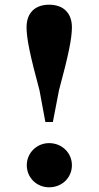

<svg xmlns="http://www.w3.org/2000/svg" viewBox="-20 -781 420 817"><path d="M189 16C244 16 286 -25 286 -78C286 -130 244 -172 189 -172C136 -172 94 -130 94 -78C94 -25 136 16 189 16ZM189 -761C130 -761 93 -727 93 -665C93 -617 108 -545 148 -397L173 -262H205L231 -397C271 -545 286 -617 286 -665C286 -727 248 -761 189 -761Z"/></svg>

Font: Noto Serif CJK HK Black
Style: Regular
Weight: 900
Designer: Ryoko NISHIZUKA 西塚涼子 (kana & ideographs); Frank Grießhammer (Latin, Greek & Cyrillic); Wenlong ZHANG 张文龙 (bopomofo); San
Foundry: Adobe
Version: Version 2.001;hotconv 1.1.0;makeotfexe 2.6.0